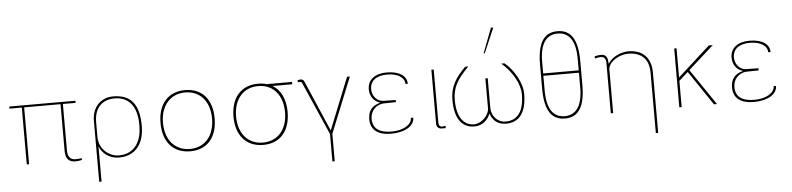

<svg xmlns="http://www.w3.org/2000/svg" viewBox="-53 -1117 6704 1625"><g transform="rotate(-5 3299.0 -305.0)"><path d="M464 -83C464 -22 492 10 546 10C565 10 584 8 603 3V-12C594 -10 559 -8 549 -8C500 -8 484 -45 484 -88V-483H592V-501H30V-483H135V0H155V-483H464Z M751 -304C751 -434 826 -492 923 -492C1048 -492 1113 -403 1113 -252V-241C1113 -103 1047 -8 918 -8C844 -8 751 -68 751 -181ZM753 200V-100C773 -45 831 10 919 10C1058 10 1133 -88 1133 -240C1133 -420 1066 -510 912 -510C817 -510 733 -443 733 -317V200Z M1293 -250C1293 -90 1379 10 1524 10C1668 10 1753 -89 1753 -250C1753 -411 1668 -510 1524 -510C1379 -510 1293 -410 1293 -250ZM1314 -250C1314 -398 1399 -490 1523 -490C1650 -490 1731 -396 1731 -250C1731 -102 1648 -10 1523 -10C1398 -10 1314 -102 1314 -250Z M1935 -250C1935 -398 2019 -490 2143 -490C2270 -490 2351 -396 2351 -250C2351 -102 2268 -10 2143 -10C2018 -10 1935 -102 1935 -250ZM2432 -480V-500H2218C2195 -507 2171 -510 2144 -510C1999 -510 1913 -410 1913 -250C1913 -90 1999 10 2144 10C2288 10 2373 -89 2373 -250C2373 -359 2334 -439 2265 -480Z M2537 -494C2532 -507 2520 -514 2510 -514C2501 -514 2491 -513 2481 -511V-493C2488 -494 2492 -494 2496 -494C2509 -494 2514 -490 2518 -480L2714 -33V200H2734V-33L2924 -503H2900L2723 -62Z M3056 -127C3056 -38 3118 10 3230 10C3348 10 3428 -39 3428 -109H3408C3408 -51 3334 -8 3237 -8C3134 -8 3076 -45 3076 -131C3076 -195 3124 -250 3193 -251L3293 -253V-271L3188 -273C3134 -274 3094 -323 3094 -380C3094 -451 3147 -492 3239 -492C3327 -492 3387 -455 3387 -399H3407C3407 -466 3344 -510 3236 -510C3137 -510 3074 -461 3074 -382C3074 -323 3104 -277 3161 -260C3080 -239 3056 -190 3056 -127Z M3616 -39C3616 -18 3631 3 3659 3H3694V-17C3686 -15 3674 -13 3664 -13C3644 -13 3636 -29 3636 -48V-500H3616Z M3903 -500C3822 -419 3771 -344 3771 -230C3771 -70 3833 10 3936 10C4011 10 4052 -36 4074 -88C4090 -36 4128 10 4208 10C4319 10 4381 -70 4381 -230C4381 -326 4307 -445 4237 -500H4210C4303 -419 4361 -313 4361 -226C4361 -83 4307 -8 4204 -8C4134 -8 4085 -69 4085 -132V-387H4065V-132C4065 -73 3997 -8 3937 -8C3844 -8 3791 -89 3791 -226C3791 -335 3833 -402 3930 -500ZM4169 -810H4149L4069 -600H4079Z M4858 -366V-240C4858 -73 4795 -10 4707 -10C4618 -10 4556 -72 4556 -240V-366ZM4556 -386V-482C4556 -651 4619 -712 4707 -712C4795 -712 4858 -651 4858 -482V-386ZM4878 -462C4878 -645 4823 -732 4707 -732C4591 -732 4536 -645 4536 -462V-260C4536 -77 4591 10 4707 10C4823 10 4878 -77 4878 -260Z M5117 -376C5126 -441 5213 -490 5287 -490C5396 -490 5462 -431 5462 -316V200H5482V-312C5482 -441 5409 -510 5290 -510C5226 -510 5148 -474 5117 -420H5115C5115 -481 5095 -500 5056 -500C5035 -500 5024 -498 5003 -492V-474C5025 -480 5040 -482 5053 -482C5082 -482 5097 -464 5097 -430V0H5117Z M5973 -500 5699 -252V-500H5679V0H5699V-223L5776 -292L5973 0H5999L5791 -306L6007 -500Z M6138 -127C6138 -38 6200 10 6312 10C6430 10 6510 -39 6510 -109H6490C6490 -51 6416 -8 6319 -8C6216 -8 6158 -45 6158 -131C6158 -195 6206 -250 6275 -251L6375 -253V-271L6270 -273C6216 -274 6176 -323 6176 -380C6176 -451 6229 -492 6321 -492C6409 -492 6469 -455 6469 -399H6489C6489 -466 6426 -510 6318 -510C6219 -510 6156 -461 6156 -382C6156 -323 6186 -277 6243 -260C6162 -239 6138 -190 6138 -127Z"/></g></svg>

Font: Perun Thin
Style: Regular
Weight: 100
Foundry: Copyright (c) Stefan Peev, Context Ltd, 2016
Version: Version 1.089